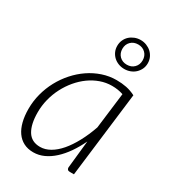

<svg xmlns="http://www.w3.org/2000/svg" viewBox="-179 -833 849 940"><g transform="rotate(30 245.0 -363.0)"><path d="M383 0H360Q350.5 0 346.8 -4.5Q343 -9 343 -15.5L359.5 -172Q340.5 -132 317.8 -99.2Q295 -66.5 269.2 -43Q243.5 -19.5 215 -6.5Q186.5 6.5 156 6.5Q124.5 6.5 101 -5.8Q77.5 -18 61.8 -40.5Q46 -63 38 -95Q30 -127 30 -167Q30 -210.5 41 -252.2Q52 -294 72.2 -331.5Q92.5 -369 120.5 -400.5Q148.5 -432 182.2 -455Q216 -478 254.5 -491Q293 -504 334 -504Q364 -504 390 -498.8Q416 -493.5 441.5 -480.5ZM171.5 -33Q200 -33 227.8 -49Q255.5 -65 280.5 -94.2Q305.5 -123.5 327.8 -164.8Q350 -206 367.5 -256L392.5 -458.5Q363 -468.5 328.5 -468.5Q295 -468.5 263.5 -457.2Q232 -446 204.2 -426Q176.5 -406 153.2 -378.5Q130 -351 113 -318.2Q96 -285.5 86.8 -249Q77.5 -212.5 77.5 -174.5Q77.5 -107.5 100.2 -70.2Q123 -33 171.5 -33ZM252 -651Q252 -669 258.8 -684Q265.5 -699 277.2 -709.8Q289 -720.5 304.8 -726.8Q320.5 -733 338 -733Q355.5 -733 371.2 -726.8Q387 -720.5 398.8 -709.8Q410.5 -699 417.5 -684Q424.5 -669 424.5 -651Q424.5 -633 417.5 -618.2Q410.5 -603.5 398.8 -592.5Q387 -581.5 371.2 -575.5Q355.5 -569.5 338 -569.5Q320.5 -569.5 304.8 -575.5Q289 -581.5 277.2 -592.5Q265.5 -603.5 258.8 -618.2Q252 -633 252 -651ZM281 -651Q281 -626 297 -610Q313 -594 338.5 -594Q363.5 -594 379.5 -610Q395.5 -626 395.5 -651Q395.5 -676 379.5 -692Q363.5 -708 338.5 -708Q313 -708 297 -692Q281 -676 281 -651Z"/></g></svg>

Font: Lato Light
Style: Italic
Weight: 300
Italic angle: -7°
Designer: Lukasz Dziedzic
Foundry: Lukasz Dziedzic
Version: Version 1.104; Western+Polish opensource